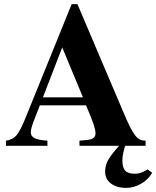

<svg xmlns="http://www.w3.org/2000/svg" viewBox="-20 -710 762 935"><path d="M560 0C556 5 554 6 546 16C505 64 492 89 492 127C492 174 533 205 595 205C642 205 696 177 721 131L698 115C695 117 693 119 685 123C665 133 653 136 637 136C594 136 576 119 576 72C576 57 578 40 587 8C588 5 589 2 590 0H689V-25C648 -25 630 -47 579 -168L357 -690H329L108 -145C70 -51 55 -33 9 -25V0H211V-25C152 -29 130 -40 130 -66C130 -90 149 -132 161 -163L174 -197H399C433 -118 445 -83 445 -61C445 -39 432 -31 399 -28L367 -25V0ZM384 -236H189L283 -479Z"/></svg>

Font: STIXGeneral
Style: Bold
Weight: 700
Designer: MicroPress Inc., with final additions and corrections provided by Coen Hoffman, Elsevier (retired)
Version: Version 1.1.0